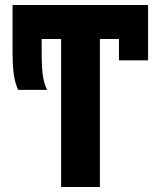

<svg xmlns="http://www.w3.org/2000/svg" viewBox="-20 -745 640 765"><path d="M454 -589.5H378V0H223.5V-589.5H146V-530Q146 -484.5 150 -450Q154 -415.5 167.5 -387H52Q39 -417 34.5 -452Q30 -487 30 -532V-725H570V-504.5H454Z"/></svg>

Font: JuliaMono ExtraBold
Style: Regular
Weight: 800
Monospace: yes
Designer: cormullion
Foundry: corm
Version: Version 0.055; ttfautohint (v1.8.4)